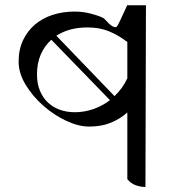

<svg xmlns="http://www.w3.org/2000/svg" viewBox="-20 -735 720 763"><path d="M558 8Q538 8 519 1Q500 -6 486 -23V-288Q458 -263 421 -247.5Q384 -232 334 -232Q292 -232 243 -255Q194 -278 152 -315Q110 -352 82 -398Q54 -444 54 -490Q54 -538 71.5 -575Q89 -612 119 -637.5Q149 -663 189.5 -676Q230 -689 276 -689Q310 -689 340 -681Q389 -668 396 -659Q431 -619 444 -629Q448 -631 486 -715L484 -714H560ZM277 -289Q315 -289 351 -301.5Q387 -314 417 -337L184 -577Q157 -553 142 -518.5Q127 -484 127 -439Q127 -403 138.5 -375Q150 -347 170 -328Q190 -309 217.5 -299Q245 -289 277 -289ZM486 -568Q451 -595 413.5 -610.5Q376 -626 327 -626Q255 -626 204 -593L435 -353Q451 -368 464 -386Q477 -404 486 -424Z"/></svg>

Font: hex115
Style: Regular
Weight: 400
Designer: Monotype Design Team
Foundry: Monotype Imaging Inc.
Version: Version 2.013